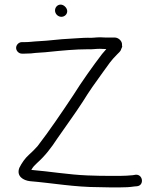

<svg xmlns="http://www.w3.org/2000/svg" viewBox="-20 -802 687 834"><path d="M219 -756.5C219 -741.8 231.7 -729 246.5 -729C260.4 -729 272 -739.6 272 -753.5C272 -767.4 257.4 -782 243.5 -782C229.6 -782 219 -770.4 219 -756.5ZM75 -569H87C96.3 -569 105.7 -569.3 115 -570C136.6 -573.3 172.5 -573.8 196 -577C247.5 -582.2 306.9 -588 361 -588C380.1 -586.8 394 -590 413 -590C423 -589.3 431.3 -589 438 -589H442C435.3 -581.7 429 -574.3 423 -567C382.6 -514.1 334.5 -446.4 298 -388C248.5 -313.7 195.5 -235.2 143 -167C130.3 -153 119.2 -141.7 106 -130C88.5 -114.3 74.9 -94.7 64 -73C50.1 -36 82 -18.3 110 -15C207.8 -6.9 303.4 11 410 11C427.3 11.7 443.7 12 459 12H500C524.4 12 543.1 11.1 563 8L575 7C607.7 3.7 601.4 -45.9 569 -43L557 -41C539.4 -39.4 521.4 -38 500 -38H459C426.3 -38 392.6 -38.7 360 -40C277.5 -43.3 194.4 -57.5 116 -64C119.1 -70.1 123.4 -75.6 127 -80L141 -94C175.4 -124.6 201.9 -158.9 228 -199C264 -251.7 304.7 -306.2 340 -361C366.8 -404.7 395.4 -445 426 -487C453.9 -525.3 461.1 -538.1 489 -566L498.5 -575.5C506.5 -583.5 504.8 -586.9 509 -594.5C513.4 -602.7 508.6 -600.9 510 -611C508.7 -625.5 493.8 -639 478 -639H438C431.3 -639 423.7 -639.3 415 -640C395.6 -640 379.9 -636.5 362 -638C338.7 -638 310.5 -635.2 285 -634C236.9 -632 194.9 -625.1 148 -623C122.3 -621.9 110.2 -619 87 -619H75C61.8 -619 50 -607.2 50 -594C50 -580.8 61.8 -569 75 -569Z"/></svg>

Font: HoneyBee
Style: Book
Weight: 300
Foundry: Cannot Into Space Fonts
Version: Version 0.89